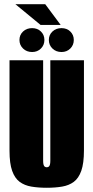

<svg xmlns="http://www.w3.org/2000/svg" viewBox="-20 -876 442 908"><path d="M201 12Q161 12 128.5 6.5Q96 1 73 -16Q50 -33 37.5 -68Q25 -103 25 -163V-591H184V-115Q184 -104 186 -97Q188 -90 192 -87.5Q196 -85 201 -85Q206 -85 210 -87.5Q214 -90 216 -97Q218 -104 218 -115V-591H377V-164Q377 -104 364.5 -68.5Q352 -33 329 -16Q306 1 273.5 6.5Q241 12 201 12ZM132 -630Q106 -630 89 -646.5Q72 -663 72 -687Q72 -711 89 -727Q106 -743 132 -743Q157 -743 173.5 -727Q190 -711 190 -687Q190 -663 173.5 -646.5Q157 -630 132 -630ZM271 -630Q245 -630 228 -646.5Q211 -663 211 -687Q211 -711 228 -727Q245 -743 271 -743Q296 -743 312.5 -727Q329 -711 329 -687Q329 -663 312.5 -646.5Q296 -630 271 -630ZM172 -758 53 -856H194L267 -758Z"/></svg>

Font: Alumni Sans Thin Black
Style: Regular
Weight: 900
Version: Version 1.018